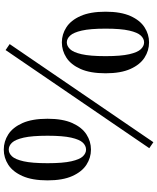

<svg xmlns="http://www.w3.org/2000/svg" viewBox="71 -862 824 1006"><g transform="rotate(-90 483.0 -359.0)"><path d="M202.1 -294.4Q159.6 -294.4 122.9 -318Q86.3 -341.6 63.6 -392Q40.9 -442.5 40.9 -521.9Q40.9 -602.4 63.6 -653.2Q86.3 -704.1 122.9 -727.7Q159.6 -751.2 202.1 -751.2Q245 -751.2 281.7 -727.7Q318.5 -704.1 341.2 -653.2Q363.8 -602.4 363.8 -521.9Q363.8 -442.5 341.2 -392Q318.5 -341.6 281.7 -318Q245 -294.4 202.1 -294.4ZM202.1 -320.1Q222.2 -320.1 238.6 -337.1Q254.9 -354.1 264.9 -398.2Q274.8 -442.3 274.8 -521.9Q274.8 -602.6 264.9 -646.6Q254.9 -690.5 238.6 -707.9Q222.2 -725.2 202.1 -725.2Q183.1 -725.2 166.9 -708.2Q150.8 -691.2 140.9 -647.3Q130.9 -603.3 130.9 -521.9Q130.9 -441.6 140.9 -397.5Q150.8 -353.4 166.9 -336.7Q183.1 -320.1 202.1 -320.1ZM764 10Q721.1 10 684.3 -13.6Q647.4 -37.2 624.7 -87.6Q602 -138.1 602 -217.8Q602 -298.3 624.7 -349Q647.4 -399.7 684.3 -423.3Q721.1 -446.9 764 -446.9Q806.1 -446.9 842.8 -423.3Q879.6 -399.7 902.1 -349Q924.7 -298.3 924.7 -217.8Q924.7 -138.1 902.1 -87.6Q879.6 -37.2 842.8 -13.6Q806.1 10 764 10ZM764 -16Q783.1 -16 799.4 -33Q815.8 -50 825.8 -94Q835.9 -137.9 835.9 -217.8Q835.9 -298.2 825.8 -342.2Q815.8 -386.1 799.4 -403.5Q783.1 -420.9 764 -420.9Q744.9 -420.9 728.4 -403.9Q711.9 -386.9 701.9 -342.9Q691.8 -298.9 691.8 -217.8Q691.8 -137.9 701.9 -94Q711.9 -50 728.4 -33Q744.9 -16 764 -16ZM240.9 32.6 209.6 11.2 723.7 -741.7 755 -720.3Z"/></g></svg>

Font: Early Summer Mincho VF
Style: Regular
Weight: 250
Designer: GuiWonder
Version: Version 1.002